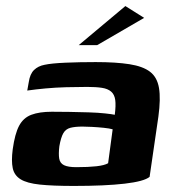

<svg xmlns="http://www.w3.org/2000/svg" viewBox="-20 -609 574 634"><path d="M224 5Q154 5 111.5 0.5Q69 -4 48 -17Q27 -30 22 -54Q17 -78 22 -116Q29 -167 43 -193.5Q57 -220 83.5 -230Q110 -240 151 -240Q177 -240 209 -239.5Q241 -239 272.5 -238Q304 -237 327 -234.5Q350 -232 359 -230Q363 -261 360.5 -279Q358 -297 347 -306.5Q336 -316 316.5 -319Q297 -322 268 -322Q234 -322 198.5 -321Q163 -320 130.5 -317Q98 -314 70 -310L75 -338Q79 -365 92.5 -378Q106 -391 127 -395Q150 -400 196.5 -402Q243 -404 296 -404Q363 -404 407.5 -397Q452 -390 475.5 -372Q499 -354 505 -318.5Q511 -283 503 -224L474 -25Q456 -10 391.5 -2.5Q327 5 224 5ZM232 -57Q272 -57 298.5 -60Q325 -63 337 -70L352 -182Q342 -185 322.5 -187Q303 -189 283.5 -190Q264 -191 252 -191Q228 -191 212.5 -187Q197 -183 189 -169Q181 -155 176 -126Q173 -101 175.5 -85.5Q178 -70 191.5 -63.5Q205 -57 232 -57ZM240 -460 394 -589 456 -550 301 -460Z"/></svg>

Font: Genos
Style: Bold Italic
Weight: 700
Italic angle: -8°
Version: Version 1.010